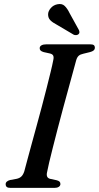

<svg xmlns="http://www.w3.org/2000/svg" viewBox="-20 -916 482 936"><path d="M210 -79Q206 -63.5 210 -54.8Q214 -46 227 -43.5L255.5 -37.5Q265.5 -35 270 -30.8Q274.5 -26.5 274.5 -19Q274.5 -10.5 266.5 -5.2Q258.5 0 245.5 0H32Q18 0 12.8 -4.8Q7.5 -9.5 7.5 -17.5Q7.5 -25.5 13.5 -30.8Q19.5 -36 29.5 -38.5L60 -44Q75 -47 84 -55.5Q93 -64 98.5 -81Q103.5 -100 112.5 -133.5Q121.5 -167 133.2 -210Q145 -253 158 -300.5Q171 -348 183.8 -396Q196.5 -444 207.5 -487.5Q218.5 -531 227 -565.8Q235.5 -600.5 239.5 -622Q243 -636.5 239.5 -644.5Q236 -652.5 222.5 -655.5L193 -662Q182.5 -665 178 -669.5Q173.5 -674 173.5 -681Q173.5 -690 182.2 -695Q191 -700 207.5 -700H418.5Q432.5 -700 437.5 -695.8Q442.5 -691.5 442.5 -684Q442.5 -675.5 436.5 -670.2Q430.5 -665 418.5 -662L386 -654Q371.5 -651 363.8 -644.2Q356 -637.5 351.5 -622.5Q345.5 -600.5 335.5 -563.8Q325.5 -527 313 -481.5Q300.5 -436 287 -386.2Q273.5 -336.5 261 -288Q248.5 -239.5 237.8 -197.5Q227 -155.5 219.8 -124.5Q212.5 -93.5 210 -79ZM319.5 -851.5 365 -769Q367 -764 367.2 -758.8Q367.5 -753.5 362.5 -749Q357.5 -745 351.2 -744.8Q345 -744.5 340 -746.5L257 -795.5Q236.5 -806 225.2 -817.5Q214 -829 214.5 -847Q215 -862 227.5 -876.5Q240 -891 259 -895Q282 -900 295.2 -887.2Q308.5 -874.5 319.5 -851.5Z"/></svg>

Font: Fraunces
Style: Italic
Weight: 400
Italic angle: -16°
Version: Version 1.000;[b76b70a41]